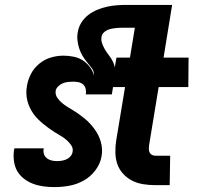

<svg xmlns="http://www.w3.org/2000/svg" viewBox="-20 -755 840 783"><path d="M202 8Q179 8 157 5Q135 2 115 -5.5Q95 -13 78 -26Q61 -39 50.5 -57Q40 -75 37 -97.5Q34 -120 37 -143L39 -150H159L158 -148Q156 -136 159.5 -126Q163 -116 171.5 -109.5Q180 -103 190.5 -100.5Q201 -98 212 -98Q222 -98 231.5 -99.5Q241 -101 250.5 -105Q260 -109 267 -117Q274 -125 276 -135Q279 -150 270.5 -162.5Q262 -175 251 -184.5Q240 -194 227 -201.5Q214 -209 202 -216.5Q190 -224 178.5 -232.5Q167 -241 156 -250Q145 -259 134.5 -269.5Q124 -280 116 -291.5Q108 -303 101.5 -316.5Q95 -330 91.5 -344.5Q88 -359 87.5 -374Q87 -389 90 -405Q94 -430 106.5 -454Q119 -478 140.5 -495.5Q162 -513 187.5 -520.5Q213 -528 238 -528Q259 -528 279.5 -524Q300 -520 316.5 -509.5Q333 -499 345.5 -483Q358 -467 363 -448Q364 -465 354 -477.5Q344 -490 334 -502.5Q324 -515 316 -528.5Q308 -542 303 -557.5Q298 -573 296 -589.5Q294 -606 297 -623Q300 -643 311 -661.5Q322 -680 339.5 -693.5Q357 -707 376.5 -715Q396 -723 416 -727.5Q436 -732 456 -733.5Q476 -735 496 -735H682L647 -520H749L748 -400H627L588 -163Q587 -156 587 -148Q587 -140 590 -133.5Q593 -127 599.5 -123.5Q606 -120 614 -120H674L672 0H612Q587 0 563 -4Q539 -8 518.5 -18.5Q498 -29 482 -46.5Q466 -64 458.5 -86Q451 -108 450.5 -133Q450 -158 454 -183L490 -400H441L436 -370H330Q332 -381 329.5 -392Q327 -403 319.5 -410Q312 -417 301.5 -419.5Q291 -422 280 -422Q270 -422 259 -421Q248 -420 237.5 -416Q227 -412 218 -403.5Q209 -395 207 -385Q205 -369 213.5 -356.5Q222 -344 233 -335Q244 -326 256 -318.5Q268 -311 280.5 -303.5Q293 -296 304.5 -287.5Q316 -279 327 -270Q338 -261 347.5 -250.5Q357 -240 365.5 -228.5Q374 -217 380.5 -204Q387 -191 391 -177Q395 -163 396 -147.5Q397 -132 394 -117Q389 -87 369 -60.5Q349 -34 321 -18.5Q293 -3 262.5 2.5Q232 8 202 8ZM448 -480 455 -520H510L530 -642H481Q473 -642 464.5 -641.5Q456 -641 447.5 -640Q439 -639 431 -637Q423 -635 415 -631Q407 -627 401 -620Q395 -613 394 -604Q392 -592 395.5 -581Q399 -570 404.5 -559.5Q410 -549 416.5 -540Q423 -531 429.5 -522Q436 -513 441 -502.5Q446 -492 448 -480Z"/></svg>

Font: Iosevka Aile Heavy
Style: Italic
Weight: 900
Italic angle: -9°
Designer: Belleve Invis
Foundry: Belleve Invis
Version: Version 31.1.0; ttfautohint (v1.8.4)